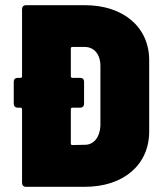

<svg xmlns="http://www.w3.org/2000/svg" viewBox="-20 -720 623 740"><path d="M307 -700H80C71 -700 65 -694 65 -685V-426C65 -422 63 -420 59 -420H48C39 -420 33 -414 33 -405V-320C33 -311 39 -305 48 -305H59C63 -305 65 -302 65 -299V-15C65 -6 71 0 80 0H307C456 0 555 -85 555 -213V-488C555 -615 456 -700 307 -700ZM367 -235C365 -191 341 -162 308 -162L259 -161C255 -161 253 -163 253 -167V-299C253 -303 255 -305 259 -305H289C298 -305 304 -311 304 -320V-405C304 -414 298 -420 289 -420H259C255 -420 253 -423 253 -426V-533C253 -537 255 -539 259 -539H307C343 -539 367 -510 367 -466Z"/></svg>

Font: Barlow Semi Condensed Black
Style: Regular
Weight: 900
Width: 4
Designer: Jeremy Tribby
Foundry: Tribby Type
Version: Version 1.408;PS 001.408;hotconv 1.0.88;makeotf.lib2.5.64775